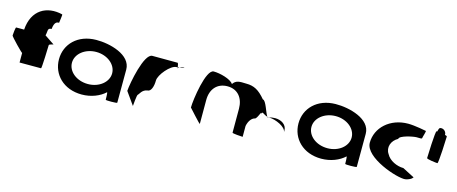

<svg xmlns="http://www.w3.org/2000/svg" viewBox="-77 -1315 4563 1915"><g transform="rotate(15 2204.5 -358.0)"><path d="M-34 -383C-34 -372 103 -232 103 -239V-140H325C332 -140 339 -372 339 -383C339 -394 391 -402 383 -402L283 -469C296 -514 279 -546 325 -546C332 -618 358 -626 381 -625C381 -636 396 -714 389 -714C225 -754 76 -677 62 -469H-20C-27 -469 -34 -394 -34 -383Z M474 -274C474 -118 594 8 783 8C880 8 968 -28 1023 -80C1029 -76 1029 -4 1029 -4C1029 3 1148 2 1148 -5L1149 -347C1149 -500 926 -558 783 -556C594 -554 474 -430 474 -274ZM608 -274C608 -366 701 -440 816 -440C930 -440 1023 -366 1023 -274C1023 -184 932 -109 816 -109C697 -109 608 -184 608 -274Z M1214 -145 1307 -14C1307 -6 1315 -135 1326 -135C1336 -142 1353 -194 1408 -201C1444 -201 1463 -258 1463 -318C1463 -378 1567 -501 1626 -501C1626 -501 1631 -502 1639 -503C1637 -520 1632 -546 1626 -546C1626 -546 1463 -547 1365 -547C1280 -547 1219 -225 1214 -145ZM1639 -503C1640 -498 1640 -494 1640 -491C1640 -494 1646 -500 1655 -505C1649 -504 1644 -504 1639 -503ZM1655 -505C1685 -510 1724 -517 1697 -517C1681 -517 1666 -511 1655 -505Z M1870 -149C1870 -149 1998 -6 1998 -14V-261C1998 -376 2065 -448 2169 -448C2276 -448 2336 -370 2336 -261V-14C2336 -6 2433 0 2444 0V-112C2454 -164 2482 -200 2512 -208C2539 -208 2564 -320 2564 -261C2564 -309 2586 -269 2630 -257C2606 -290 2575 -413 2542 -413C2474 -494 2422 -522 2342 -522C2271 -525 2235 -526 2204 -481C2175 -526 2062 -555 1997 -555C1917 -555 1870 -230 1870 -149ZM2630 -257C2632 -254 2634 -252 2636 -251L2645 -254ZM2645 -254H2654C2714 -254 2830 -205 2830 -149V-170C2830 -228 2774 -264 2710 -264C2689 -264 2666 -261 2645 -254Z M2947 -274C2947 -118 3067 8 3256 8C3353 8 3441 -28 3496 -80C3502 -76 3502 -4 3502 -4C3502 3 3621 2 3621 -5L3622 -347C3622 -500 3399 -558 3256 -556C3067 -554 2947 -430 2947 -274ZM3081 -274C3081 -366 3174 -440 3289 -440C3403 -440 3496 -366 3496 -274C3496 -184 3405 -109 3289 -109C3170 -109 3081 -184 3081 -274Z M3684 -272C3684 -118 4041 0 4121 -11C4178 -22 4201 -52 4193 -52L4073 -114C4006 -114 3926 -150 3895 -210C3854 -270 3881 -346 3948 -382C3948 -416 4087 -445 4120 -445C4154 -445 4177 -441 4177 -452C4177 -462 4201 -530 4193 -530C4193 -530 4076 -554 4006 -554C3820 -554 3684 -428 3684 -272Z M4276 -272C4276 -260 4375 -249 4388 -249C4400 -249 4410 -518 4410 -530C4410 -534 4401 -538 4388 -541C4389 -548 4388 -556 4384 -564C4374 -588 4346 -602 4323 -594C4317 -594 4310 -578 4305 -554H4298C4285 -554 4276 -284 4276 -272Z"/></g></svg>

Font: Ampere
Style: Ext
Weight: 400
Version: Version 1